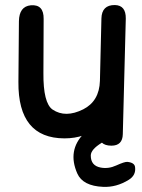

<svg xmlns="http://www.w3.org/2000/svg" viewBox="-20 -538 560 758"><path d="M419.9 37.1Q463.9 37.1 464.8 -8.3L476.6 -464.4Q477.5 -517.1 433.6 -518.1Q381.8 -518.6 380.4 -465.3L374.5 -218.8Q372.1 -138.7 308.6 -106.4Q238.3 -71.3 187.5 -105.5Q150.4 -131.3 151.4 -249.5L152.3 -462.9Q153.3 -521.5 101.6 -517.1Q55.7 -512.7 54.7 -454.1L52.7 -214.4Q50.8 7.8 234.4 8.3Q317.4 8.3 370.6 -40L370.1 -11.2Q369.1 37.1 419.9 37.1ZM440.4 -37.6Q432.1 -58.6 389.6 -51.8Q343.3 -44.4 311.5 -11.2Q245.1 56.2 285.2 147Q307.1 196.3 387.2 199.7Q439.5 202.1 488.3 171.9Q517.6 153.8 513.2 121.6Q511.2 104 482.9 101.1Q472.2 100.1 439 115.2Q408.2 129.4 377.4 123.5Q338.4 116.2 338.4 76.2Q338.4 52.2 381.3 25.9Q393.6 18.1 422.4 9.3Q455.1 -1 440.4 -37.6Z"/></svg>

Font: Comic Relief
Style: Regular
Weight: 400
Designer: Jeff Davis
Foundry: Loudifier
Version: Version 1.200; ttfautohint (v1.8.4.7-5d5b)